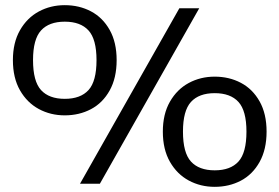

<svg xmlns="http://www.w3.org/2000/svg" viewBox="-20 -712 1083 744"><path d="M432 -479Q432 -410 405 -361.5Q378 -313 332.5 -289Q287 -265 231 -265Q176 -265 130.5 -289.5Q85 -314 57.5 -362Q30 -410 30 -479Q30 -547 57.5 -595Q85 -643 130.5 -667.5Q176 -692 231 -692Q287 -692 332.5 -668Q378 -644 405 -596Q432 -548 432 -479ZM367 0H290L675 -680H752ZM108 -479Q108 -397 139 -363Q170 -329 231 -329Q292 -329 323 -363Q354 -397 354 -479Q354 -560 323 -594Q292 -628 231 -628Q170 -628 139 -594Q108 -560 108 -479ZM1013 -202Q1013 -133 986 -84.5Q959 -36 913.5 -12Q868 12 812 12Q757 12 711.5 -12.5Q666 -37 638.5 -85Q611 -133 611 -202Q611 -270 638.5 -318Q666 -366 711.5 -390.5Q757 -415 812 -415Q868 -415 913.5 -391Q959 -367 986 -319Q1013 -271 1013 -202ZM689 -202Q689 -120 720 -86Q751 -52 812 -52Q873 -52 904 -86Q935 -120 935 -202Q935 -283 904 -317Q873 -351 812 -351Q751 -351 720 -317Q689 -283 689 -202Z"/></svg>

Font: Rhodium Libre
Style: Regular
Weight: 400
Designer: James Puckett
Foundry: Dunwich Type Founders
Version: Version 1.001; ttfautohint (v1.3)